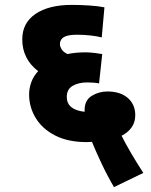

<svg xmlns="http://www.w3.org/2000/svg" viewBox="-20 -652 617 785"><path d="M446 113Q418 65 394.5 15Q371 -35 356 -72Q345 -71 335 -71Q258 -71 205.5 -98Q153 -125 126 -169.5Q99 -214 99 -266Q99 -291 108 -316Q117 -341 136 -361Q71 -411 71 -491Q71 -558 125 -595Q179 -632 274 -632Q309 -632 346 -629.5Q383 -627 407 -622L396 -499Q377 -504 350 -507Q323 -510 295 -510Q258 -510 241.5 -500.5Q225 -491 225 -471Q225 -462 232 -450.5Q239 -439 256 -431Q289 -438 329 -438Q346 -438 367 -435.5Q388 -433 398 -431L385 -311Q375 -313 363 -314Q351 -315 337 -315Q301 -315 277 -301Q253 -287 253 -256Q253 -203 326 -195Q326 -198 326 -203Q326 -242 355 -260Q384 -278 419 -278Q472 -278 502.5 -251.5Q533 -225 533 -181Q533 -152 518 -131Q503 -110 477 -97Q493 -65 516.5 -25Q540 15 566 55Z"/></svg>

Font: Noto Sans ExtraBold
Style: Regular
Weight: 800
Designer: Monotype Design Team
Foundry: Monotype Imaging Inc.
Version: Version 2.007